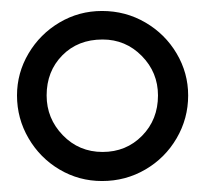

<svg xmlns="http://www.w3.org/2000/svg" viewBox="-20 -798 373 350"><path d="M323 -624Q323 -582 302 -546Q281 -510 245 -489Q209 -468 166 -468Q124 -468 88.5 -489Q53 -510 32 -546Q11 -582 11 -624Q11 -665 32 -700.5Q53 -736 88.5 -757Q124 -778 166 -778Q209 -778 245 -757Q281 -736 302 -700.5Q323 -665 323 -624ZM65 -624Q65 -582 94.5 -551.5Q124 -521 167 -521Q210 -521 239 -550.5Q268 -580 268 -624Q268 -666 238.5 -696Q209 -726 167 -726Q122 -726 93.5 -697Q65 -668 65 -624Z"/></svg>

Font: Grenzecho Serif
Style: Serif-Regular
Weight: 400
Designer: Dan Reynolds
Foundry: Dan Reynolds
Version: Version 1.001; ttfautohint (v1.1) -l 5 -r 5 -G 72 -x 0 -D la